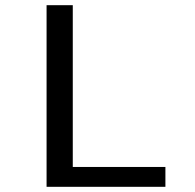

<svg xmlns="http://www.w3.org/2000/svg" viewBox="-20 -720 750 740"><path d="M260.5 -76.5H617.5V0H159.5V-700H260.5Z"/></svg>

Font: League Mono
Style: Regular
Weight: 400
Width: 6
Designer: Tyler Finck
Foundry: The League of Moveable Type / Tyler Finck
Version: Version 2.300;RELEASE